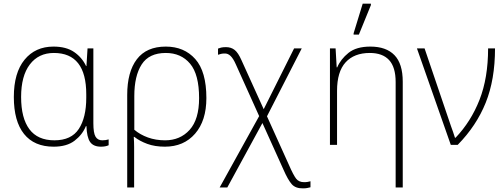

<svg xmlns="http://www.w3.org/2000/svg" viewBox="-20 -796 2770 1055"><path d="M275 10Q168 10 112 -60Q56 -130 56 -263Q56 -396 115 -468Q174 -540 274 -540Q344 -540 387.5 -510Q431 -480 453 -433H455L461 -530H493V-119Q493 -65 505 -45Q517 -25 542 -25Q561 -25 577 -30V2Q560 10 535 10Q493 10 475 -16Q457 -42 455 -103H452Q433 -56 390 -23Q347 10 275 10ZM279 -25Q372 -25 413 -87.5Q454 -150 454 -259V-278Q454 -505 276 -505Q192 -505 144 -442Q96 -379 96 -263Q96 -147 141.5 -86Q187 -25 279 -25Z M679 234V-274Q679 -401 732 -470.5Q785 -540 891 -540Q992 -540 1053 -471.5Q1114 -403 1114 -257Q1114 -133 1052 -61.5Q990 10 886 10Q831 10 789 -5.5Q747 -21 718 -44H715Q717 -14 717 12Q717 38 717 70V234ZM887 -25Q970 -25 1022 -82.5Q1074 -140 1074 -257Q1074 -387 1024.5 -446Q975 -505 891 -505Q799 -505 758.5 -442Q718 -379 718 -268V-83Q750 -56 793 -40.5Q836 -25 887 -25Z M1187 234 1404 -158 1276 -442Q1262 -474 1247 -488.5Q1232 -503 1214 -502Q1203 -502 1194.5 -500Q1186 -498 1178 -495V-529Q1185 -532 1195 -534.5Q1205 -537 1222 -537Q1250 -537 1269.5 -521.5Q1289 -506 1307 -465L1429 -196L1596 -530H1638L1447 -157L1568 111Q1592 166 1607 185.5Q1622 205 1651 205Q1662 205 1670.5 203.5Q1679 202 1686 200V233Q1678 235 1668.5 237Q1659 239 1646 239Q1604 240 1583 216Q1562 192 1538 137L1422 -120L1229 234Z M2154 234V-345Q2154 -427 2118 -466Q2082 -505 2012 -505Q1926 -505 1879 -453.5Q1832 -402 1832 -297V0H1793V-530H1824L1830 -426H1833Q1852 -471 1895 -505.5Q1938 -540 2015 -540Q2102 -540 2147.5 -493Q2193 -446 2193 -347V234ZM1923 -606V-613L1973 -776H2018V-768L1952 -606Z M2457 0 2271 -530H2313L2458 -103Q2463 -89 2469.5 -71Q2476 -53 2480 -39H2483Q2568 -128 2615 -248Q2662 -368 2662 -530H2700Q2700 -359 2649 -232Q2598 -105 2495 0Z"/></svg>

Font: Noto Sans ExtraLight
Style: Regular
Weight: 200
Designer: Monotype Design Team
Foundry: Monotype Imaging Inc.
Version: Version 2.007